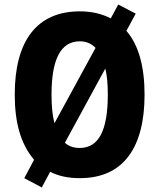

<svg xmlns="http://www.w3.org/2000/svg" viewBox="-20 -775 702 846"><path d="M617 -358C617 -481 591 -577 537 -639L578 -715L501 -755L468 -694C430 -714 384 -725 332 -725C141 -725 45 -593 45 -359C45 -238 69 -144 130 -71L87 10L164 51L201 -18C238 1 281 10 332 10C523 10 617 -124 617 -358ZM207 -358C207 -511 246 -593 332 -593C359 -593 383 -583 401 -564L220 -232C211 -266 207 -308 207 -358ZM455 -358C455 -204 417 -123 331 -123C306 -123 283 -130 266 -146L444 -473C452 -441 455 -403 455 -358Z"/></svg>

Font: Noto Sans Georgian Condensed ExtraBold
Style: Regular
Weight: 800
Width: 3
Designer: Monotype Design Team, Akaki Razmadze
Foundry: Google LLC
Version: Version 2.005